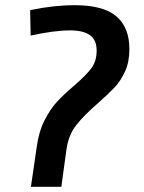

<svg xmlns="http://www.w3.org/2000/svg" viewBox="-20 -719 554 739"><path d="M121 -151Q129 -212 151.5 -256Q174 -300 200 -328Q226 -356 266 -390Q310 -428 331 -455.5Q352 -483 352 -524Q352 -565 326.5 -583.5Q301 -602 251 -602Q188 -602 98 -582L96 -680Q186 -699 268 -699Q377 -699 427.5 -656.5Q478 -614 478 -530Q478 -481 461.5 -444.5Q445 -408 421 -382.5Q397 -357 356 -321Q303 -275 273.5 -237.5Q244 -200 236 -145L216 0H99Z"/></svg>

Font: FiraGO Medium
Style: Italic
Weight: 500
Italic angle: -8°
Designer: bBox Type GmbH
Foundry: bBox Type GmbH
Version: Version 1.001